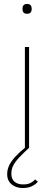

<svg xmlns="http://www.w3.org/2000/svg" viewBox="-20 -742 271 964"><path d="M105 -506H126V0Q97 27 77 48Q57 69 47 88Q37 107 37 130Q37 158 53.5 171Q70 184 96 184Q120 184 134.5 176Q149 168 156 159L170 170Q160 183 141 192.5Q122 202 95 202Q73 202 55 194Q37 186 26.5 170.5Q16 155 16 133Q16 109 26.5 87.5Q37 66 58 43.5Q79 21 112 -6V0H105ZM116 -673Q103 -673 98 -679.5Q93 -686 93 -694V-701Q93 -709 98 -715.5Q103 -722 116 -722Q129 -722 134 -715.5Q139 -709 139 -701V-694Q139 -686 134 -679.5Q129 -673 116 -673Z"/></svg>

Font: IBM Plex Sans Thin
Style: Regular
Weight: 250
Designer: Mike Abbink, Paul van der Laan, Pieter van Rosmalen
Foundry: Bold Monday
Version: Version 3.201